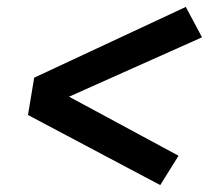

<svg xmlns="http://www.w3.org/2000/svg" viewBox="-20 -619 616 556"><path d="M444 -83 497 -168 180 -339 565 -511 518 -599 79 -394 61 -286Z"/></svg>

Font: Iosevka Sparkle Semibold
Style: Italic
Weight: 600
Italic angle: -9°
Designer: Belleve Invis
Foundry: Belleve Invis
Version: Version 4.5.0; ttfautohint (v1.8.3)